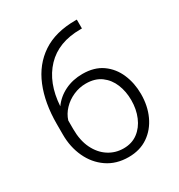

<svg xmlns="http://www.w3.org/2000/svg" viewBox="-172 -833 898 961"><g transform="rotate(-30 277.5 -353.0)"><path d="M403.3 -716.3H412.1V-665H403.3Q275.9 -665 203.9 -589.1Q131.8 -513.2 123.5 -381.8Q152.8 -422.4 198.5 -444.6Q244.1 -466.8 299.8 -466.8Q368.2 -466.8 413.6 -434.6Q459 -402.3 481.7 -349.1Q504.4 -295.9 504.4 -233.4Q504.4 -165 479 -109.9Q453.6 -54.7 406.5 -22.5Q359.4 9.8 293.9 9.8Q222.7 9.8 170.9 -25.9Q119.1 -61.5 91.6 -121.1Q64 -180.7 64 -252V-314Q64 -435.1 101.1 -525.6Q138.2 -616.2 213.4 -666.3Q288.6 -716.3 403.3 -716.3ZM122.6 -250.5Q122.6 -185.1 145.5 -137.9Q168.5 -90.8 207.3 -65.7Q246.1 -40.5 293.9 -40.5Q341.8 -40.5 376 -66.2Q410.2 -91.8 428.5 -135.3Q446.8 -178.7 446.8 -231Q446.8 -281.2 429.7 -323.2Q412.6 -365.2 377.9 -390.9Q343.3 -416.5 290.5 -416.5Q252.4 -416.5 217.8 -401.1Q183.1 -385.7 158 -359.4Q132.8 -333 122.6 -300.3Z"/></g></svg>

Font: Vazirmatn UI ExtraLight
Style: Regular
Weight: 200
Designer: Saber Rastikerdar
Foundry: Saber Rastikerdar
Version: Version 33.003